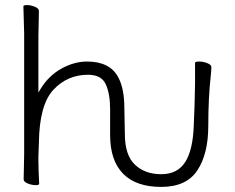

<svg xmlns="http://www.w3.org/2000/svg" viewBox="-20 -722 923 755"><path d="M134 1Q134 6 119.5 6Q105 6 89 -0.5Q73 -7 73 -17L75 -115V-590L72 -697Q72 -702 86.5 -702Q101 -702 117 -695.5Q133 -689 133 -679L131 -580V-358L140 -373Q172 -425 222 -452.5Q272 -480 322 -480Q411 -480 444 -420Q469 -375 469 -297L471 -195Q471 -112 510.5 -74.5Q550 -37 614 -37Q678 -37 708.5 -85Q739 -133 742 -231L745 -306Q747 -386 747 -395V-475Q747 -480 763.5 -480Q780 -480 795.5 -473.5Q811 -467 811 -459V-457Q811 -445 809 -427Q799 -337 799 -227Q799 -117 756 -52Q713 13 614 13Q515 13 464 -39Q413 -91 413 -191V-293Q413 -353 396 -390.5Q379 -428 326 -428Q245 -428 190 -369Q135 -310 133 -162Q132 -129 131 -105V-89Q131 -59 134 1Z"/></svg>

Font: LXGW WenKai TC Light
Style: Regular
Weight: 300
Designer: LXGW / Fontworks Inc.
Foundry: LXGW / Fontworks Inc.
Version: Version 1.330